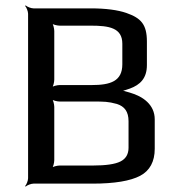

<svg xmlns="http://www.w3.org/2000/svg" viewBox="-20 -680 653 711"><path d="M461 -352C499 -366 524 -390 524 -439V-526C524 -590 502 -613 448 -632C416 -643 372 -649 316 -649H104C95 -649 80 -655 75 -660L73 -658C78 -653 84 -638 84 -629V-20C84 -11 78 4 73 9L75 11C80 6 95 0 104 0H323C404 0 463 -10 499 -29C535 -48 553 -82 553 -129V-238C553 -292 510 -323 461 -337C449 -340 433 -346 424 -346V-342C433 -342 449 -348 461 -352ZM319 -365H201C192 -365 175 -361 170 -356L172 -354C177 -359 181 -376 181 -385V-565C181 -574 177 -591 172 -596L170 -594C175 -589 192 -585 201 -585H316C384 -585 433 -577 433 -518V-442C433 -379 389 -365 319 -365ZM456 -133C456 -109 446 -92 426 -82C406 -72 372 -67 323 -67H201C192 -67 175 -63 170 -58L172 -56C177 -61 181 -78 181 -87V-284C181 -293 177 -310 172 -315L170 -313C175 -308 192 -304 201 -304H323C366 -304 380 -304 413 -295C441 -286 456 -267 456 -231V-133Z"/></svg>

Font: Gamestation Storm
Style: Regular
Weight: 400
Designer: Jonas Hecksher
Foundry: Jonas Hecksher, Playtypeª, e-types AS
Version: Version 1.003